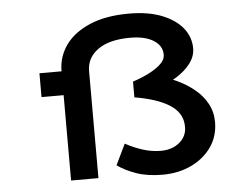

<svg xmlns="http://www.w3.org/2000/svg" viewBox="-52 -799 1135 874"><g transform="rotate(-5 515.5 -362.0)"><path d="M657 10Q587 10 536.5 -8Q486 -26 451 -51L497 -146Q535 -125 576 -112Q617 -99 658 -99Q710 -99 743.5 -127Q777 -155 777 -198Q777 -232 761.5 -257Q746 -282 717 -300Q688 -318 648 -331Q608 -344 559 -352V-424Q575 -429 600 -439Q625 -449 650 -463.5Q675 -478 692 -495.5Q709 -513 709 -534Q709 -575 670 -599.5Q631 -624 563 -624Q468 -624 416 -587Q364 -550 364 -489V0H239V-499Q239 -565 276.5 -618Q314 -671 387.5 -702.5Q461 -734 567 -734Q655 -734 717 -709.5Q779 -685 812 -644Q845 -603 845 -551Q845 -515 821 -483Q797 -451 757 -426Q717 -401 668 -386L666 -441Q713 -430 757.5 -409.5Q802 -389 837.5 -360Q873 -331 894 -293Q915 -255 915 -208Q915 -144 881 -95Q847 -46 788.5 -18Q730 10 657 10ZM138 -390V-499H324V-390Z"/></g></svg>

Font: Lexend Zetta Medium
Style: Regular
Weight: 500
Designer: Bonnie Shaver-Troup, Thomas Jockin
Foundry: Lexend
Version: Version 1.007